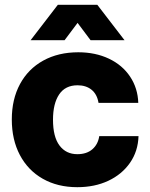

<svg xmlns="http://www.w3.org/2000/svg" viewBox="-20 -767 621 797"><path d="M29 -271Q29 -355 63 -418Q97 -481 159.5 -515.5Q222 -550 305 -550Q376 -550 432 -523.5Q488 -497 520 -449Q552 -401 554 -340H389Q383 -376 360 -394.5Q337 -413 302 -413Q251 -413 225.5 -375Q200 -337 200 -270Q200 -199 227 -163Q254 -127 301 -127Q340 -127 363.5 -147.5Q387 -168 392 -202H555Q553 -139 519.5 -91Q486 -43 429.5 -16.5Q373 10 301 10Q219 10 157.5 -25Q96 -60 62.5 -123.5Q29 -187 29 -271ZM220 -747H384L497 -600H356L302 -672L248 -600H107Z"/></svg>

Font: Mona Sans ExtraBold
Style: Regular
Weight: 800
Designer: Deni Anggara
Foundry: GitHub
Version: Version 2.000